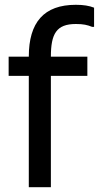

<svg xmlns="http://www.w3.org/2000/svg" viewBox="-20 -780 412 800"><path d="M296 -760C163 -760 100 -687 100 -544H16V-464H100V0H192V-464H344V-544H192C192 -639 215 -680 296 -680C328 -680 344 -676 364 -668H372V-748C352 -756 328 -760 296 -760Z"/></svg>

Font: Kufam Arabic Latin Roman Normal
Style: Regular
Weight: 400
Designer: Wael Morcos & Artur Schmal
Version: Version 1.200;PS 001.200;hotconv 1.0.88;makeotf.lib2.5.64775